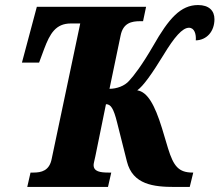

<svg xmlns="http://www.w3.org/2000/svg" viewBox="-20 -741 870 761"><path d="M88 0H408L421 -57H411C377 -57 351 -61 351 -87C351 -93 354 -103 358 -122L400 -328C419 -328 430 -312 444 -256L483 -101C506 -9 589 0 673 0H732L746 -57H744C688 -57 668 -82 646 -153L622 -233C593 -327 564 -377 524 -383C548 -400 582 -448 628 -523C671 -594 703 -631 729 -631C751 -631 758 -605 756 -581C799 -582 830 -616 830 -665C830 -699 808 -721 765 -721C696 -721 649 -668 587 -559C543 -483 510 -440 492 -421C474 -400 442 -389 414 -389L458 -600C468 -650 501 -657 536 -657H547L559 -714H126L67 -493H135L155 -547C178 -608 201 -648 261 -648H298L185 -112C176 -64 144 -57 112 -57H101Z"/></svg>

Font: Noto Serif ExtraCondensed Black
Style: Italic
Weight: 900
Width: 2
Italic angle: -12°
Designer: Monotype Design Team
Foundry: Monotype Imaging Inc.
Version: Version 2.014